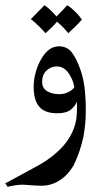

<svg xmlns="http://www.w3.org/2000/svg" viewBox="-40 -480 408 734"><path d="M287 -99Q288 -87 288 -57Q288 -6 279 42Q267 99 243 149Q234 166 220 182Q206 198 190 208Q158 230 118 230Q101 230 77 228Q55 226 47 226Q24 226 -11 234L-20 221Q-4 213 8 206Q88 163 109 151Q161 122 198.5 81.5Q236 41 249 -11Q256 -42 254 -92Q248 -75 231 -61Q214 -47 179 -47Q133 -47 112 -70Q86 -97 89 -160Q90 -181 97.5 -207Q105 -233 118 -255Q146 -303 185 -303Q218 -303 236 -277.5Q254 -252 265 -220Q284 -172 287 -99ZM177 -226Q154 -226 137.5 -210Q121 -194 121 -167Q121 -143 140 -131.5Q159 -120 186 -120Q203 -120 216 -125.5Q229 -131 235.5 -137Q242 -143 244 -145Q244 -149 240.5 -162.5Q237 -176 229 -189Q210 -226 177 -226ZM273 -405Q254 -383 221 -353Q202 -377 178 -397Q162 -378 134 -353Q108 -383 78 -407Q116 -445 130 -460Q149 -448 176 -417Q206 -447 217 -460Q233 -450 248.5 -434.5Q264 -419 273 -405Z"/></svg>

Font: Mirza
Style: Regular
Weight: 400
Designer: Arabic design by Kourosh Beigpour, Latin design by Eduardo Tunni, engineering by Lasse Fister
Version: Version 1.0010g